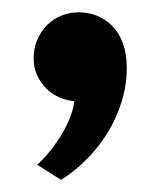

<svg xmlns="http://www.w3.org/2000/svg" viewBox="-20 -154 263 315"><path d="M41 116.2Q47.9 110.4 57.4 99.4Q66.9 88.4 76.2 74.5Q85.4 60.5 92.5 44.7Q99.6 28.8 102.1 12.2Q88.9 10.7 76.7 5.4Q64.5 0 55.4 -9.3Q46.4 -18.6 40.8 -30.8Q35.2 -43 35.2 -58.1Q35.2 -75.2 41.3 -89.1Q47.4 -103 57.4 -113Q67.4 -123 80.8 -128.4Q94.2 -133.8 108.9 -133.8Q124.5 -133.8 138.9 -128.2Q153.3 -122.6 164.3 -111.3Q175.3 -100.1 181.6 -83Q188 -65.9 188 -43Q188 -14.2 179.4 13.2Q170.9 40.5 156.2 64.2Q141.6 87.9 121.8 107.7Q102.1 127.4 80.1 141.1Z"/></svg>

Font: Overpass
Style: Regular
Weight: 400
Designer: Delve Withrington
Foundry: Delve Fonts
Version: Version 1.001